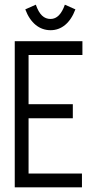

<svg xmlns="http://www.w3.org/2000/svg" viewBox="-20 -800 415 820"><path d="M257 -780C243 -740 223 -719 196 -719C168 -719 148 -737 133 -780L88 -760C110 -701 149 -671 196 -671C242 -671 280 -701 302 -760ZM43 0H330V-59H102V-295H291V-355H102V-565H332V-624H43Z"/></svg>

Font: Inconsolata Condensed
Style: Regular
Weight: 400
Width: 3
Monospace: yes
Designer: Raph Levien, Cyreal, Brenton Simpson
Foundry: Raph Levien, Cyreal, Google
Version: Version 3.100